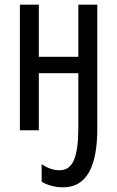

<svg xmlns="http://www.w3.org/2000/svg" viewBox="-20 -557 501 821"><path d="M396 -6Q396 244 250 244Q224 244 199.5 237.5Q175 231 158 220V145Q196 171 235 171Q278 171 296.5 126.5Q315 82 315 -9V-244H146V0H65V-537H146V-314H315V-537H396Z"/></svg>

Font: Noto Sans ExtraCondensed
Style: Regular
Weight: 400
Width: 2
Designer: Monotype Design Team
Foundry: Monotype Imaging Inc.
Version: Version 2.013; ttfautohint (v1.8.4.7-5d5b)